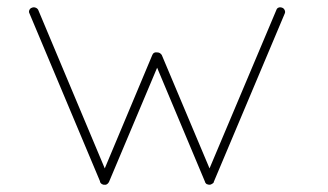

<svg xmlns="http://www.w3.org/2000/svg" viewBox="-20 -508 901 528"><path d="M550.8 -1Q548.8 -1 546.9 -2.9Q544.9 -4.9 544.9 -5.9Q543.9 -5.9 543.9 -6.8V-7.8L412.1 -321.8L279.8 -7.8Q276.4 -1.5 271 0H267.1H265.1Q263.7 0 259.8 -2Q254.9 -5.4 254.9 -9.8L61 -471.2Q58.6 -475.6 60.8 -480.5Q63 -485.4 67.9 -486.8Q72.3 -488.8 77.4 -487.1Q82.5 -485.4 85 -481L268.1 -44.9L398.9 -356.9Q402.3 -365.7 413.1 -363.8Q419.9 -363.8 424.8 -356.9L556.2 -44.9L740.2 -481Q741.7 -485.4 746.1 -487.1Q750.5 -488.8 755.9 -486.8Q760.3 -485.4 762.7 -480.5Q765.1 -475.6 763.2 -471.2L567.9 -7.8Q567.9 -4.9 564 -2.9Q559.6 0 557.1 0Q552.7 0 550.8 -1Z"/></svg>

Font: Quicksand
Style: Light
Weight: 300
Designer: Andrew Paglinawan
Foundry: Andrew Paglinawan
Version: 1.002